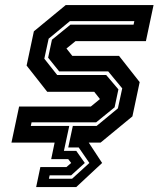

<svg xmlns="http://www.w3.org/2000/svg" viewBox="-20 -560 623 754"><path d="M122 174.5 138.5 96H241L259.5 80L248 65H181L194.5 0H25L55 -141.5H336.5L372.5 -171L350 -199.5H165.5L84.5 -302.5L113 -437L238 -540H583L553 -398.5H276.5L241 -369.5L264 -340.5H447.5L528.5 -237.5L500 -103L375 0H328.5L381 80L279.5 174.5ZM172 142H263L331 80L289 19H248L266 -65.5H359.5L443 -134.5L460 -213L405 -279.5H212.5L169 -333.5L184 -404L256.5 -463H504.5L507.5 -477H254.5L171 -408L154 -329.5L204.5 -265.5H397L445 -209L430 -138.5L357.5 -79.5H104L101 -65.5H252L231 32.5H279.5L313 80L259.5 128.5H175Z"/></svg>

Font: Tourney Thin
Style: Bold Italic
Weight: 700
Italic angle: -12°
Version: Version 1.015